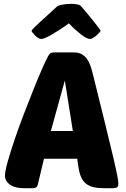

<svg xmlns="http://www.w3.org/2000/svg" viewBox="-20 -984 659 1004"><path d="M366 -710Q391 -710 407.5 -700.5Q424 -691 435 -675.5Q446 -660 453 -640Q460 -620 465 -599Q505 -437 531 -332Q557 -227 572 -162.5Q587 -98 593 -67Q599 -36 599 -24Q599 -10 592.5 -5Q586 0 572 0H521Q478 0 452.5 -10.5Q427 -21 413.5 -41Q400 -61 394 -89.5Q388 -118 384 -154H210L177 -16Q172 0 154 0H101Q85 0 68 -3.5Q51 -7 37.5 -15Q24 -23 15 -35.5Q6 -48 6 -66Q6 -88 20 -138Q34 -188 55.5 -251.5Q77 -315 103.5 -384.5Q130 -454 155 -516Q180 -578 200.5 -625Q221 -672 232 -691Q240 -705 246.5 -707.5Q253 -710 271 -710ZM246 -299H361L319 -563ZM451 -780Q442 -780 429 -787Q416 -794 401.5 -805.5Q387 -817 371 -831.5Q355 -846 340 -862Q319 -846 296.5 -831.5Q274 -817 254.5 -805.5Q235 -794 219.5 -787Q204 -780 195 -780Q188 -780 179.5 -785.5Q171 -791 163.5 -798.5Q156 -806 150.5 -813Q145 -820 145 -823Q145 -826 157.5 -838.5Q170 -851 189.5 -869Q209 -887 232.5 -908Q256 -929 277 -949Q285 -956 307.5 -960Q330 -964 353 -964Q366 -964 383.5 -961Q401 -958 406 -949Q424 -928 442 -906.5Q460 -885 474 -867Q488 -849 497 -837Q506 -825 506 -823Q506 -821 500 -814Q494 -807 485.5 -799.5Q477 -792 467.5 -786Q458 -780 451 -780Z"/></svg>

Font: PoetsenOne
Style: Regular
Weight: 400
Designer: Rodrigo Fuenzalida, Pablo Impallari
Foundry: Pablo Impallari, Rodrigo Fuenzalida
Version: Version 1.000; ttfautohint (v0.8) -G 200 -r 50